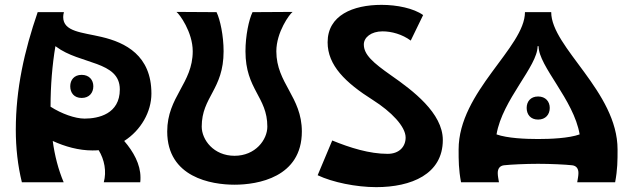

<svg xmlns="http://www.w3.org/2000/svg" viewBox="-20 -750 2596 790"><path d="M603 -365C603 -522 496 -575 398 -598C318 -617 240 -619 240 -680C240 -686 241 -693 243 -700H135C80 -540 45 -384 45 -216C45 -142 53 -69 70 0H242C220 -52 205 -110 197 -170C247 -147 304 -131 360 -131C369 -131 377 -131 386 -132C410 -93 419 -44 407 0H557C558 -7 558 -13 558 -20C558 -74 529 -126 491 -170C560 -214 603 -290 603 -365ZM188 -311C188 -398 195 -483 208 -560L211 -558C309 -484 473 -500 473 -382C473 -281 385 -262 328 -262C289 -262 233 -282 188 -311ZM316 -442C285 -442 269 -421 269 -395C269 -368 285 -347 316 -347C347 -347 364 -368 364 -395C364 -421 347 -442 316 -442Z M668 -209C668 -352 773 -407 773 -539C773 -618 718 -693 706 -701L871 -700C886 -669 900 -603 900 -539C900 -381 810 -352 810 -229C810 -175 859 -109 945 -109C1031 -109 1080 -175 1080 -229C1080 -352 990 -381 990 -539C990 -603 1004 -669 1019 -700L1184 -701C1172 -693 1117 -618 1117 -539C1117 -407 1222 -352 1222 -209C1222 -20 1040 10 945 10C850 10 668 -20 668 -209Z M1721 -688C1682 -716 1613 -730 1550 -730C1432 -730 1328 -687 1328 -576C1328 -481 1401 -410 1515 -338C1589 -291 1649 -230 1649 -184C1649 -147 1623 -117 1575 -117C1500 -117 1420 -142 1347 -172L1287 -29C1348 0 1445 20 1528 20C1672 20 1802 -33 1802 -174C1802 -285 1678 -378 1589 -440C1515 -492 1477 -525 1477 -567C1477 -596 1507 -621 1554 -621C1591 -621 1635 -609 1670 -583Z M2248 -700H2140C2140 -555 1867 -373 1867 -135C1867 -90 1867 -53 1877 0H2033C2031 -13 2028 -26 2028 -38C2028 -57 2037 -68 2054 -70C2081 -73 2143 -76 2194 -76C2245 -76 2307 -73 2334 -70C2351 -68 2360 -57 2360 -38C2360 -26 2357 -13 2355 0H2511C2521 -53 2521 -90 2521 -135C2521 -373 2248 -555 2248 -700ZM2194 -178C2143 -178 2068 -181 2023 -197C2047 -340 2192 -477 2192 -560H2196C2196 -477 2341 -340 2365 -197C2320 -181 2245 -178 2194 -178ZM2194 -353C2163 -353 2147 -332 2147 -306C2147 -279 2163 -258 2194 -258C2225 -258 2242 -279 2242 -306C2242 -332 2225 -353 2194 -353Z"/></svg>

Font: Brassia
Style: Regular
Weight: 400
Designer: Ariel Martín Pérez
Foundry: Tunera Type Foundry
Version: Version 1.600;hotconv 1.0.109;makeotfexe 2.5.65596